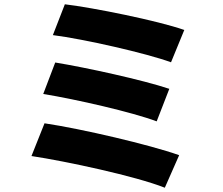

<svg xmlns="http://www.w3.org/2000/svg" viewBox="-20 -818 1040 897"><path d="M283 -798 227 -654C370 -636 665 -569 779 -527L841 -678C715 -722 416 -782 283 -798ZM238 -526 182 -379C335 -354 598 -294 712 -251L771 -403C645 -445 384 -502 238 -526ZM188 -242 127 -89C287 -65 614 5 750 59L817 -93C679 -142 362 -216 188 -242Z"/></svg>

Font: Noto Sans CJK KR Black
Style: Regular
Weight: 900
Designer: Ryoko NISHIZUKA (kana & ideographs); Paul D. Hunt (Latin, Greek & Cyrillic); Wenlong ZHANG (bopomofo); Sandoll Communica
Foundry: Adobe Systems Incorporated
Version: Version 1.004;PS 1.004;hotconv 1.0.82;makeotf.lib2.5.63406